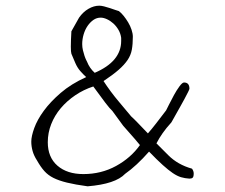

<svg xmlns="http://www.w3.org/2000/svg" viewBox="-20 -626 791 675"><path d="M655 -33Q661 -25 661 -16Q661 -5 657.5 -1.5Q654 2 646 2Q630 1 616.5 -3Q603 -7 587.5 -17.5Q572 -28 552 -46Q532 -64 504 -93Q460 -43 420 -15Q386 21 288 29Q244 23 215.5 16Q187 9 168 -0.5Q149 -10 136 -24.5Q123 -39 110 -62Q99 -79 94.5 -95.5Q90 -112 90 -128Q90 -147 100.5 -176Q111 -205 134 -236.5Q157 -268 193.5 -299.5Q230 -331 283 -355Q272 -365 262 -376.5Q252 -388 245 -404L231 -437Q229 -443 229 -462Q229 -472 229.5 -485.5Q230 -499 231 -516L258 -564Q272 -584 291 -595Q310 -606 329 -606Q336 -606 346 -603.5Q356 -601 366.5 -597.5Q377 -594 385.5 -591Q394 -588 398 -587Q406 -581 414.5 -570.5Q423 -560 430.5 -547.5Q438 -535 442.5 -521.5Q447 -508 447 -497Q447 -471 443.5 -451.5Q440 -432 428.5 -415Q417 -398 397 -380.5Q377 -363 344 -341Q355 -324 369 -305Q383 -286 400 -266L441 -217Q449 -210 463.5 -195Q478 -180 500 -157Q514 -173 529.5 -193Q545 -213 564 -238Q566 -242 574 -258Q582 -274 591.5 -291.5Q601 -309 611 -322.5Q621 -336 627 -336Q646 -336 646 -314Q646 -312 641 -302Q636 -292 628.5 -278Q621 -264 612.5 -249Q604 -234 597 -221.5Q590 -209 585.5 -201Q581 -193 581 -194Q549 -159 530 -122L572 -80Q605 -47 655 -33ZM406 -493Q404 -508 396.5 -521Q389 -534 378.5 -543.5Q368 -553 356 -558.5Q344 -564 334 -564Q320 -564 308.5 -556Q297 -548 288 -535Q279 -522 274 -505Q269 -488 269 -471Q269 -460 271.5 -449.5Q274 -439 277 -430Q280 -421 283 -415Q286 -409 286 -409Q295 -386 313 -370Q406 -410 406 -482ZM472 -116Q468 -121 453.5 -138Q439 -155 413 -184L375 -236Q367 -243 350.5 -264.5Q334 -286 308 -322Q274 -311 244.5 -291Q215 -271 193.5 -245.5Q172 -220 160 -189.5Q148 -159 148 -126Q148 -73 182 -43.5Q216 -14 273 -14Q336 -14 388 -42.5Q440 -71 472 -116Z"/></svg>

Font: Gaegu Light
Style: Regular
Weight: 300
Designer: JIKJI
Foundry: JIKJI
Version: Version 1.00